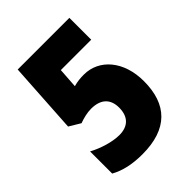

<svg xmlns="http://www.w3.org/2000/svg" viewBox="-208 -821 938 938"><g transform="rotate(-45 261.0 -352.0)"><path d="M293 -468C268 -468 248 -466 222 -459L229 -563H439V-714H82L59 -343L117 -308C145 -318 173 -325 200 -325C268 -325 301 -290 301 -232C301 -169 267 -136 207 -136C158 -136 95 -156 49 -181V-28C96 -2 152 10 220 10C395 10 478 -78 478 -238C478 -377 398 -468 293 -468Z"/></g></svg>

Font: Noto Sans Hebrew Condensed Black
Style: Regular
Weight: 900
Width: 3
Designer: Monotype Design Team
Foundry: Monotype Imaging Inc.
Version: Version 2.004